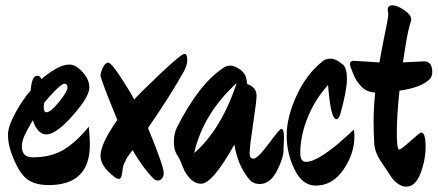

<svg xmlns="http://www.w3.org/2000/svg" viewBox="-20 -734 1641 720"><path d="M163 -40Q99 -40 69.5 -73Q40 -106 18 -174Q10 -200 10 -229.5Q10 -259 36.5 -308.5Q63 -358 95 -395Q99 -450 120 -450Q131 -450 135 -437Q156 -456 186 -474Q216 -492 240 -492Q264 -492 289.5 -464Q315 -436 315 -406.5Q315 -377 274 -326Q197 -230 153 -230Q121 -230 103 -283Q102 -281 93.5 -266.5Q85 -252 81.5 -245Q78 -238 72 -226Q62 -203 62 -185Q62 -144 103 -144Q171 -144 218.5 -172.5Q266 -201 313 -259Q317 -215 317 -192Q317 -40 163 -40ZM146 -349Q144 -337 144 -331Q144 -313 154 -313Q170 -313 201.5 -352Q233 -391 233 -405.5Q233 -420 222.5 -420Q212 -420 186.5 -394Q161 -368 146 -349Z M682 -503Q681 -489 670 -467Q615 -369 535 -254Q594 -111 594 -85Q594 -74 588 -65.5Q582 -57 572.5 -57Q563 -57 556 -64Q519 -100 477 -171Q475 -168 466 -156Q457 -144 455 -140Q453 -136 448 -126Q441 -114 438.5 -88.5Q436 -63 425 -63Q414 -63 385.5 -91.5Q357 -120 357 -150Q357 -195 420 -284Q357 -438 357 -450.5Q357 -463 366 -481Q375 -499 386 -499Q397 -499 433 -444Q469 -389 483 -361Q511 -391 585.5 -461.5Q660 -532 672 -532Q682 -532 682 -511Z M734 -45Q703 -45 678 -83Q671 -93 663 -114.5Q655 -136 643.5 -154Q632 -172 632 -202.5Q632 -233 644 -257Q726 -419 817 -479Q829 -488 845 -488Q861 -488 885 -470Q899 -456 902 -446Q907 -424 907 -419Q942 -407 942 -375Q942 -353 930 -275.5Q918 -198 916 -160Q916 -139 930 -139Q946 -139 987.5 -195Q1029 -251 1035 -251Q1045 -251 1045 -218L1043 -169Q1043 -141 1018 -92.5Q993 -44 954 -44Q930 -44 916 -60Q911 -65 901 -80Q870 -125 859 -192Q777 -45 734 -45ZM708 -160Q809 -247 868 -423Q742 -308 708 -160Z M1164 -38Q1114 -38 1084.5 -98.5Q1055 -159 1055 -226.5Q1055 -294 1091.5 -374Q1128 -454 1187 -502Q1200 -514 1220 -514Q1240 -514 1267 -491Q1281 -478 1281 -437Q1281 -396 1257 -309Q1251 -287 1241 -287Q1222 -287 1212 -394Q1211 -411 1210 -415Q1161 -361 1133.5 -292.5Q1106 -224 1106 -160Q1106 -127 1128 -127Q1166 -127 1248 -195Q1263 -208 1270 -214.5Q1277 -221 1291 -233.5Q1305 -246 1307 -248Q1309 -239 1309 -222Q1309 -158 1268 -98Q1227 -38 1164 -38Z M1570 -504Q1601 -504 1601 -464Q1601 -444 1588 -434Q1556 -405 1478 -394Q1468 -299 1468 -236Q1468 -173 1477 -173Q1483 -173 1519 -205Q1555 -237 1559 -237Q1576 -237 1576 -185.5Q1576 -134 1557 -84Q1538 -34 1503 -34Q1488 -34 1473 -44.5Q1458 -55 1450.5 -65.5Q1443 -76 1429.5 -97Q1416 -118 1413 -122Q1386 -159 1383.5 -195.5Q1381 -232 1381 -281Q1381 -330 1387 -387Q1356 -388 1335.5 -409Q1315 -430 1303.5 -459.5Q1292 -489 1292 -493Q1292 -506 1307 -506L1403 -500Q1408 -531 1419 -586Q1436 -666 1436 -679L1434 -698Q1434 -714 1452 -714Q1470 -714 1496 -696Q1522 -678 1522 -662Q1522 -655 1515 -634Q1506 -602 1491 -500Z"/></svg>

Font: Ma Shan Zheng
Style: Regular
Weight: 400
Designer: ZhongQi
Foundry: ZhongQi
Version: Version 2.001